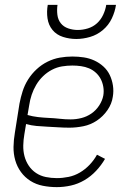

<svg xmlns="http://www.w3.org/2000/svg" viewBox="-20 -760 540 788"><path d="M213 8Q184 8 156 2.5Q128 -3 105 -17.5Q82 -32 66 -54Q50 -76 42.5 -102.5Q35 -129 35.5 -157.5Q36 -186 41 -215L60 -335Q65 -361 73 -386Q81 -411 95.5 -434Q110 -457 130.5 -476Q151 -495 175.5 -507Q200 -519 225.5 -523.5Q251 -528 277 -528Q301 -528 324 -524.5Q347 -521 367.5 -511.5Q388 -502 404.5 -487Q421 -472 430.5 -452Q440 -432 443.5 -409Q447 -386 443 -363Q439 -334 421 -308Q403 -282 377.5 -265Q352 -248 322.5 -242Q293 -236 265 -236Q242 -236 219.5 -237.5Q197 -239 174.5 -240Q152 -241 130 -243Q108 -245 87 -251L80 -209Q76 -186 75.5 -163Q75 -140 80.5 -119Q86 -98 98 -80Q110 -62 128 -50Q146 -38 168 -33.5Q190 -29 213 -29Q237 -29 261.5 -34Q286 -39 308 -52Q330 -65 348 -84Q366 -103 378 -125L411 -108Q396 -82 374.5 -59Q353 -36 326.5 -20.5Q300 -5 271 1.5Q242 8 213 8ZM270 -270Q292 -270 314 -275.5Q336 -281 355 -294Q374 -307 387 -327Q400 -347 404 -368Q407 -386 404 -403.5Q401 -421 393.5 -435.5Q386 -450 373.5 -461.5Q361 -473 345.5 -479.5Q330 -486 312.5 -488.5Q295 -491 277 -491Q256 -491 234.5 -487.5Q213 -484 193 -473.5Q173 -463 156.5 -447Q140 -431 128.5 -411.5Q117 -392 110 -371Q103 -350 100 -329L93 -288Q114 -282 136 -279.5Q158 -277 180.5 -276Q203 -275 225.5 -272.5Q248 -270 270 -270ZM293 -600Q265 -600 238.5 -608.5Q212 -617 195.5 -637Q179 -657 175 -684.5Q171 -712 176 -740H216Q213 -720 215.5 -699.5Q218 -679 229.5 -664.5Q241 -650 260 -643.5Q279 -637 299 -637Q320 -637 341 -643.5Q362 -650 378 -664.5Q394 -679 403.5 -699.5Q413 -720 416 -740H456Q452 -712 439 -684.5Q426 -657 402.5 -637Q379 -617 350 -608.5Q321 -600 293 -600Z"/></svg>

Font: Iosevka SS04 Extralight
Style: Italic
Weight: 200
Italic angle: -9°
Monospace: yes
Designer: Belleve Invis
Foundry: Belleve Invis
Version: Version 19.0.0; ttfautohint (v1.8.4)